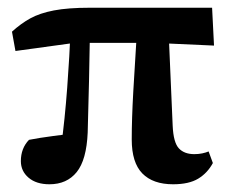

<svg xmlns="http://www.w3.org/2000/svg" viewBox="-20 -465 599 497"><path d="M108 12Q74 12 54 -5Q34 -22 34 -48Q34 -81 55 -103Q80 -108 118 -113Q156 -118 184 -121L138 -83Q148 -157 154 -238.5Q160 -320 163 -393H213Q212 -330 210.5 -258.5Q209 -187 207 -122Q204 -51 178.5 -19.5Q153 12 108 12ZM20 -333 11 -383Q34 -404 58.5 -417.5Q83 -431 119.5 -438Q156 -445 213 -445H529L534 -347L379 -354H173ZM428 12Q376 12 348.5 -16Q321 -44 321 -104Q321 -157 325 -228Q329 -299 335 -393H416L427 -139Q429 -96 443 -81Q457 -66 483 -66Q494 -66 503.5 -68Q513 -70 520 -73L531 -43Q517 -17 493 -2.5Q469 12 428 12Z"/></svg>

Font: Lisu Bosa Black
Style: Regular
Weight: 900
Designer: David Morse, Annie Olsen, Victor Gaultney, Frank Grießhammer (Latin)
Foundry: SIL International
Version: Version 2.000